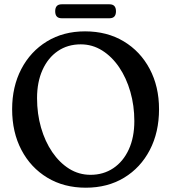

<svg xmlns="http://www.w3.org/2000/svg" viewBox="-20 -859 799 894"><path d="M376 -713Q478.5 -713 556 -666.5Q633.5 -620 677 -538Q720.5 -456 720.5 -350.5Q720.5 -243 677.5 -160.5Q634.5 -78 557.8 -31.5Q481 15 379.5 15Q277.5 15 200.2 -31.8Q123 -78.5 79.8 -160.8Q36.5 -243 36.5 -350.5Q36.5 -455.5 79.2 -537.5Q122 -619.5 198.5 -666.2Q275 -713 376 -713ZM605.5 -295.5Q605.5 -367 587 -431.5Q568.5 -496 534.8 -545.8Q501 -595.5 455.5 -624Q410 -652.5 356 -652.5Q295 -652.5 249.2 -621.2Q203.5 -590 178 -533.5Q152.5 -477 152.5 -402Q152.5 -329.5 171 -265Q189.5 -200.5 223.2 -151Q257 -101.5 302.2 -73.2Q347.5 -45 401.5 -45Q461.5 -45 507.5 -75.8Q553.5 -106.5 579.5 -162.8Q605.5 -219 605.5 -295.5ZM237 -806.5Q237 -839 267 -839H490Q520 -839 520 -806.5Q520 -774 490 -774H267Q237 -774 237 -806.5Z"/></svg>

Font: Fraunces 72pt SuperSoft
Style: Regular
Weight: 400
Version: Version 1.000;[b76b70a41]